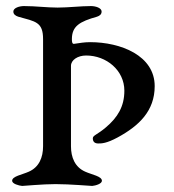

<svg xmlns="http://www.w3.org/2000/svg" viewBox="-20 -611 575 633"><path d="M228 -467C222 -466 217 -464 217 -482C217 -525 243 -540 300 -556C309 -559 315 -564 315 -573C315 -585 295 -591 280 -591C246 -591 205 -586 170 -586C134 -586 98 -591 59 -591C44 -591 24 -585 24 -573C24 -564 31 -559 40 -556C97 -540 122 -539 122 -482V-129C122 -92 109 -60 75 -45C53 -35 20 -30 20 -15C20 -5 42 1 53 2C60 2 120 -4 163 -4C211 -4 277 2 284 2C295 1 316 -5 316 -15C316 -30 283 -35 261 -45C227 -60 214 -92 214 -129V-394C214 -413 236 -428 264 -428C331 -428 390 -379 390 -312C390 -260 368 -224 329 -191C301 -167 286 -165 286 -155C286 -143 293 -138 304 -138C315 -138 331 -138 368 -158C438 -196 490 -245 490 -327C490 -428 378 -472 277 -472C258 -472 242 -469 228 -467Z"/></svg>

Font: EB Garamond SC 08
Style: Regular
Weight: 400
Version: Version 0.016